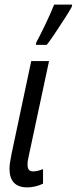

<svg xmlns="http://www.w3.org/2000/svg" viewBox="-20 -800 332 830"><path d="M98 10Q132 10 166 -6V-69Q141 -59 123 -59Q99 -59 99 -88Q99 -105 105 -129L192 -536H115L30 -135Q21 -92 21 -71Q21 10 98 10ZM135 -606H182Q195 -622 217 -655Q239 -688 260 -720.5Q281 -753 290 -770L292 -780H214Q203 -751 178 -698.5Q153 -646 137 -617Z"/></svg>

Font: Noto Sans UI Condensed
Style: Italic
Weight: 400
Width: 3
Italic angle: -12°
Designer: Monotype Design Team
Foundry: Monotype Imaging Inc.
Version: Version 1.901